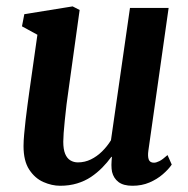

<svg xmlns="http://www.w3.org/2000/svg" viewBox="-20 -586 603 616"><path d="M173 10Q146.5 10 119.2 -2Q92 -14 73.8 -41.8Q55.5 -69.5 55.5 -117.5Q55.5 -133.5 57.5 -155.2Q59.5 -177 62.2 -201.2Q65 -225.5 68.2 -249Q71.5 -272.5 74 -291.5L100 -474.5L50.5 -501.5L58 -540.5L213 -565.5L235.5 -554L202 -313Q197 -280 193.5 -251.2Q190 -222.5 187.8 -199.2Q185.5 -176 184.2 -159Q183 -142 183 -131.5Q183 -107 189 -92.5Q195 -78 205.8 -71.5Q216.5 -65 230 -65Q252 -65 271.5 -74.5Q291 -84 307.5 -100.2Q324 -116.5 336 -136L397 -560.5H521L456 -102.5Q453.5 -84.5 457.2 -74.2Q461 -64 474 -64Q481 -64 491.2 -69Q501.5 -74 517.5 -88.5L531 -58Q520.5 -42.5 502.2 -26.8Q484 -11 459.5 -0.5Q435 10 405 10Q376 10 360.2 -2Q344.5 -14 339.5 -34.5Q338.5 -39 338 -44.8Q337.5 -50.5 337.5 -56.8Q337.5 -63 338 -69.2Q338.5 -75.5 339 -82.5L337.5 -83Q324.5 -65 308 -48.2Q291.5 -31.5 271.8 -18.2Q252 -5 227.2 2.5Q202.5 10 173 10Z"/></svg>

Font: Merriweather 24pt SemiCondensed
Style: Bold Italic
Weight: 700
Width: 4
Italic angle: -7.8°
Designer: Eben Sorkin
Foundry: Eben Sorkin
Version: Version 2.101